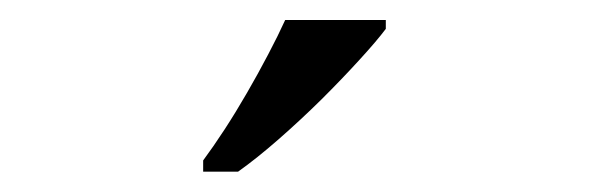

<svg xmlns="http://www.w3.org/2000/svg" viewBox="-20 -747 587 191"><path d="M182.1 -587.4Q191.9 -600.6 203.4 -618.2Q214.8 -635.7 225.8 -654.8Q236.8 -673.8 246.8 -692.9Q256.8 -711.9 263.7 -727.1H363.8V-718.3Q355 -706.5 337.6 -687.5Q320.3 -668.5 299.6 -647.9Q278.8 -627.4 257.1 -608.4Q235.4 -589.4 216.8 -576.2H182.1Z"/></svg>

Font: MUA Office
Style: Regular
Weight: 400
Designer: Khon Soe Zaw Thu
Foundry: Myanmar Unicode
Version: Version 2.10 June 24, 2017